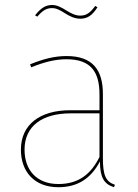

<svg xmlns="http://www.w3.org/2000/svg" viewBox="-20 -758 564 787"><path d="M308.9 -681.3C337.9 -681.3 358.1 -694.4 379.6 -728.3L370.3 -733.6C349.4 -705 333.8 -694 308.8 -694C289.3 -694 271.7 -703.1 253.8 -714C234 -726.4 214.7 -737.6 193.7 -737.6C165.6 -737.6 145.8 -723.1 123.7 -695.1L133 -689.8C154.1 -714.3 169.6 -724.8 193.7 -724.8C211.6 -724.8 227.8 -715.4 245.8 -704C264.3 -692.1 285.3 -681.3 308.8 -681.3ZM401.8 -110V-372C401.8 -471.4 360.1 -528.3 252.7 -528.3C204.1 -528.3 157.1 -516.4 103.4 -494.3L107.8 -482C160.7 -503.7 206.7 -515.1 252.7 -515.1C353.6 -515.1 387.8 -462.1 387.8 -370.7V-306.1H267.3C144.3 -306.1 65.7 -248.1 65.7 -144.6C65.7 -53.8 121.3 9.4 219.1 9.4C299.7 9.4 353.3 -27.5 389.6 -96.2C390.1 -30.9 405.8 -3.7 447.4 9.4L451 -0.7C413.6 -13.3 401.8 -39.1 401.8 -110ZM219.1 -3.7C131.3 -3.7 80.6 -60 80.6 -144.6C80.6 -241 152.6 -293.4 269.8 -293.4H387.8V-114.5C352.8 -44.3 302.3 -3.7 219.1 -3.7Z"/></svg>

Font: Fira Sans Hair
Style: Regular
Weight: 100
Designer: bBox Type GmbH & Carrois Corporate GbR & Edenspiekermann AG
Foundry: bBox Type GmbH & Carrois Corporate GbR & Edenspiekermann AG
Version: Version 4.300;PS 004.300;hotconv 1.0.88;makeotf.lib2.5.64775